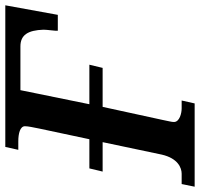

<svg xmlns="http://www.w3.org/2000/svg" viewBox="-45 -719 754 724"><g transform="rotate(-90 332.0 -357.0)"><path d="M-10 0H304L315 -49H285C267 -49 234 -57 234 -78C234 -88 237 -96 242 -122L291 -347H438L450 -397H301L354 -657H519C562 -657 580 -629 582 -570C582 -555 577 -525 578 -516H638L674 -714H140L129 -665H161C191 -665 218 -658 218 -640C218 -628 214 -610 209 -585L169 -397H59L47 -347H158L111 -124C97 -63 61 -49 39 -49H0Z"/></g></svg>

Font: Noto Serif Semi
Style: Italic
Weight: 600
Italic angle: -12°
Designer: Monotype Design Team
Foundry: Monotype Imaging Inc.
Version: Version 1.901